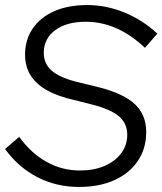

<svg xmlns="http://www.w3.org/2000/svg" viewBox="-21 -729 642 759"><path d="M291 10Q202 10 127 -28.5Q52 -67 -1 -140L55 -188Q101 -124 162.5 -89.5Q224 -55 295 -55Q350 -55 392 -73Q434 -91 458 -123Q482 -155 482 -196Q482 -241 449.5 -269Q417 -297 342 -316L247 -340Q78 -385 78 -512Q78 -572 108.5 -616.5Q139 -661 194 -685Q249 -709 324 -709Q399 -709 471 -679.5Q543 -650 601 -596L552 -540Q443 -643 318 -643Q242 -643 197 -609.5Q152 -576 152 -520Q152 -478 182 -451Q212 -424 276 -407L370 -384Q468 -359 512.5 -317Q557 -275 557 -207Q557 -142 524 -93Q491 -44 431.5 -17Q372 10 291 10Z"/></svg>

Font: Red Hat Display
Style: Italic
Weight: 400
Italic angle: -12°
Designer: Pentagram, MCKL
Foundry: Pentagram, MCKL
Version: Version 1.023; ttfautohint (v1.8.3)